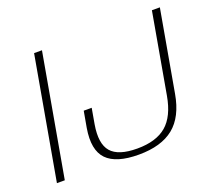

<svg xmlns="http://www.w3.org/2000/svg" viewBox="-115 -833 1123 997"><g transform="rotate(-20 446.0 -334.0)"><path d="M42 0H85.5L205 -675H161.5ZM493.5 6.5Q617.5 6.5 686.8 -49.5Q756 -105.5 777 -226L856.5 -675H812.5L734 -231Q715 -123 658 -74.5Q601 -26 496.5 -26Q392 -26 352.5 -72Q313 -118 330.5 -220.5L345.5 -306H301.5L285.5 -216Q266 -99.5 317.2 -46.5Q368.5 6.5 493.5 6.5Z"/></g></svg>

Font: Anybody SemiExpanded ExtraLight
Style: Italic
Weight: 250
Width: 6
Italic angle: -10°
Version: Version 1.113;gftools[0.9.25]